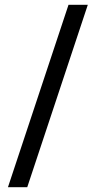

<svg xmlns="http://www.w3.org/2000/svg" viewBox="-20 -743 399 796"><path d="M13 33 264 -723H344L93 33Z"/></svg>

Font: Public Sans Thin Medium
Style: Regular
Weight: 500
Version: Version 2.001